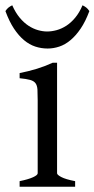

<svg xmlns="http://www.w3.org/2000/svg" viewBox="-40 -706 357 726"><path d="M34.2 0V-21Q67.4 -27.8 85 -35.9Q102.5 -43.9 102.5 -50.8V-327.1Q102.5 -352.1 101.6 -367.4Q100.6 -382.8 94.2 -391.4Q87.9 -399.9 74 -403.8Q60.1 -407.7 34.2 -410.2V-429.7Q49.3 -432.6 66.2 -436.8Q83 -440.9 99.6 -446Q116.2 -451.2 131.3 -457Q146.5 -462.9 159.2 -468.8H175.8V-50.8Q175.8 -44.9 192.1 -36.4Q208.5 -27.8 244.1 -21V0ZM297.9 -664.1Q283.2 -624.5 264.9 -597.7Q246.6 -570.8 226.3 -554Q206.1 -537.1 184.1 -529.8Q162.1 -522.5 140.1 -522.5Q116.2 -522.5 93.8 -529.8Q71.3 -537.1 51 -554Q30.8 -570.8 12.9 -597.7Q-4.9 -624.5 -19.5 -664.1Q-13.7 -672.9 -7.8 -677.5Q-2 -682.1 6.3 -686Q18.6 -658.2 34.4 -639.2Q50.3 -620.1 67.9 -608.6Q85.4 -597.2 103.8 -592Q122.1 -586.9 138.2 -586.9Q155.3 -586.9 174.1 -592Q192.9 -597.2 210.7 -608.6Q228.5 -620.1 244.4 -639.2Q260.3 -658.2 272 -686Q280.3 -682.1 286.1 -677.5Q292 -672.9 297.9 -664.1Z"/></svg>

Font: Noto Serif Devanagari
Style: Regular
Weight: 400
Designer: Monotype Design Team
Foundry: Monotype Imaging Inc.
Version: Version 1.01